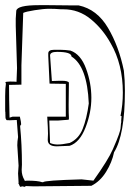

<svg xmlns="http://www.w3.org/2000/svg" viewBox="-25 -730 527 744"><path d="M163 -710 259 -709H280Q351 -694 393.5 -622Q436 -550 455 -456Q459 -420 459 -378Q459 -207 417 -140Q409 -101 386 -64Q363 -27 329 -10L115 -8H103L75 -9L71 -6L61 -8L55 -6Q52 -6 50 -12Q48 -18 46 -19Q47 -19 47 -23L45 -58L47 -88L42 -167Q42 -182 45 -199L40 -265H38Q27 -264 13.5 -264Q0 -264 -1 -265V-268Q-1 -269 -2.5 -269.5Q-4 -270 -4 -283V-291H-5Q-5 -292 -4 -293Q-5 -296 -5 -306V-357Q-5 -388 -2 -407Q-4 -407 -4 -410.5Q-4 -414 14 -414Q32 -414 39 -413Q41 -451 41 -466L36 -629V-658Q36 -666 38 -688Q41 -710 126 -710ZM291 -35 337 -30Q394 -110 412 -151Q430 -192 435.5 -208.5Q441 -225 442 -231.5Q443 -238 444 -254Q445 -270 446 -280L442 -281Q451 -324 451 -371Q451 -481 404 -562Q373 -618 326.5 -656Q280 -694 221 -694H212Q188 -696 166 -696Q144 -696 109.5 -690.5Q75 -685 65 -680L58 -477V-402L10 -401Q10 -348 12 -274L24 -278H52Q57 -256 57 -248Q53 -244 53 -240Q60 -169 60 -92Q60 -92 59 -72Q59 -50 70 -32L71 -29L80 -30Q122 -30 138 -24H142Q147 -31 291 -35ZM160 -188 161 -212Q161 -230 158 -278H230V-405L167 -406L162 -513V-523Q162 -537 184 -537Q193 -537 210 -537Q227 -537 248 -534Q288 -520 308.5 -464Q329 -408 329 -351Q329 -294 306.5 -236Q284 -178 245 -165Q205 -163 195 -163Q160 -163 160 -188ZM241 -324Q241 -286 242 -276Q243 -266 240 -266L201 -263H166L169 -176Q182 -170 198.5 -170Q215 -170 245 -176Q280 -192 295.5 -231Q311 -270 319 -329Q313 -473 252 -511Q252 -529 196 -529Q169 -529 169 -515L176 -416L206 -417H215Q238 -417 242 -410ZM446 -258V-255L448 -258Z"/></svg>

Font: Londrina Sketch
Style: Regular
Weight: 400
Designer: Marcelo Magalhaes
Foundry: Marcelo Magalhaes
Version: Version 1.001 2011